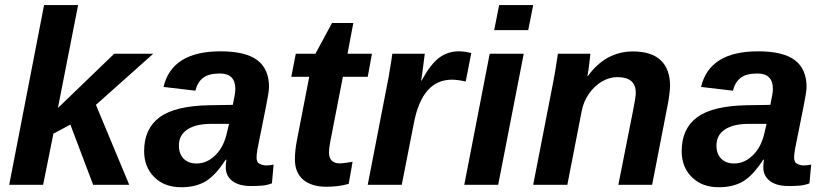

<svg xmlns="http://www.w3.org/2000/svg" viewBox="-20 -745 3319 774"><path d="M195.3 -206.1 153.8 0H17.1L157.7 -724.6H294.9L213.4 -309.6L291.5 -384.8L440.4 -528.3H597.7L366.7 -322.3L501 0H355.5L263.7 -242.7Z M991.7 4.9Q942.9 4.9 916.5 -15.6Q890.1 -36.1 890.1 -69.8Q890.1 -86.4 892.6 -101.1H889.6Q848.6 -37.6 808.6 -13.9Q768.6 9.8 710.9 9.8Q642.6 9.8 601.8 -31Q561 -71.8 561 -135.7Q561 -226.1 623.3 -272.2Q685.5 -318.4 825.2 -320.8L918.5 -322.3Q928.7 -368.7 928.7 -386.2Q928.7 -448.7 866.7 -448.7Q820.8 -448.7 798.3 -430.9Q775.9 -413.1 767.6 -379.4L639.2 -394.5Q672.9 -538.1 869.1 -538.1Q970.2 -538.1 1017.3 -502.4Q1064.5 -466.8 1064.5 -394Q1064.5 -376 1052.7 -317.4L1018.1 -145Q1014.2 -121.6 1014.2 -109.9Q1014.2 -89.8 1027.8 -84Q1041.5 -78.1 1052.7 -78.1Q1068.8 -78.1 1083 -81.5L1076.2 -5.9Q1055.7 2 1034.7 3.4Q1013.7 4.9 991.7 4.9ZM701.2 -158.7Q701.2 -124.5 720.5 -105.2Q739.7 -85.9 772.5 -85.9Q811.5 -85.9 843.8 -115.2Q878.4 -146 892.6 -200.7L903.3 -245.6H824.2Q765.1 -244.1 733.4 -221.7Q701.2 -199.2 701.2 -158.7Z M1295.9 7.8Q1235.4 7.8 1202.1 -20.8Q1168.9 -49.3 1168.9 -102.1Q1168.9 -138.2 1176.8 -178.7L1226.6 -435.5H1154.3L1172.4 -528.3H1251.5L1318.4 -652.3H1404.3L1380.9 -528.3H1479.5L1462.4 -435.5H1362.3L1311.5 -174.3Q1306.2 -146 1306.2 -130.9Q1306.2 -108.4 1317.6 -97.4Q1329.1 -86.4 1348.6 -86.4Q1365.2 -86.4 1401.4 -92.8L1385.7 -3.9Q1346.2 7.8 1295.9 7.8Z M1857.4 -416.5Q1823.7 -423.8 1801.8 -423.8Q1682.6 -423.8 1648.9 -251L1599.6 0H1462.4L1541 -405.3Q1546.9 -433.1 1551.3 -462.4Q1557.1 -494.6 1561.5 -528.3H1692.4L1681.6 -444.3L1677.7 -420.4H1679.7Q1715.3 -485.8 1750 -512Q1784.7 -538.1 1829.6 -538.1Q1851.6 -538.1 1879.9 -531.2Z M2129.4 -724.6 2109.4 -623.5H1972.2L1992.2 -724.6ZM2091.3 -528.3 1988.3 0H1851.6L1954.1 -528.3Z M2324.7 -295.9 2267.1 0H2129.4L2210.4 -415.5Q2214.4 -435.1 2219 -463.1Q2223.6 -491.2 2229 -528.3H2359.9Q2359.9 -525.4 2357.7 -506.6Q2355.5 -487.8 2352.8 -467.3Q2350.1 -446.8 2348.1 -438H2349.6Q2421.4 -537.6 2531.7 -537.6Q2606 -537.6 2643.6 -502Q2681.2 -466.3 2681.2 -398.9Q2681.2 -386.7 2677.7 -360.1Q2674.3 -333.5 2670.9 -318.8L2608.9 0H2472.7L2530.3 -290.5Q2543 -352.5 2543 -371.1Q2543 -434.1 2468.8 -434.1Q2436 -434.1 2405.5 -415.8Q2375 -397.5 2353.5 -366.2Q2332 -335 2324.7 -295.9Z M3158.7 4.9Q3109.9 4.9 3083.5 -15.6Q3057.1 -36.1 3057.1 -69.8Q3057.1 -86.4 3059.6 -101.1H3056.6Q3015.6 -37.6 2975.6 -13.9Q2935.5 9.8 2877.9 9.8Q2809.6 9.8 2768.8 -31Q2728 -71.8 2728 -135.7Q2728 -226.1 2790.3 -272.2Q2852.5 -318.4 2992.2 -320.8L3085.4 -322.3Q3095.7 -368.7 3095.7 -386.2Q3095.7 -448.7 3033.7 -448.7Q2987.8 -448.7 2965.3 -430.9Q2942.9 -413.1 2934.6 -379.4L2806.2 -394.5Q2839.8 -538.1 3036.1 -538.1Q3137.2 -538.1 3184.3 -502.4Q3231.4 -466.8 3231.4 -394Q3231.4 -376 3219.7 -317.4L3185.1 -145Q3181.2 -121.6 3181.2 -109.9Q3181.2 -89.8 3194.8 -84Q3208.5 -78.1 3219.7 -78.1Q3235.8 -78.1 3250 -81.5L3243.2 -5.9Q3222.7 2 3201.7 3.4Q3180.7 4.9 3158.7 4.9ZM2868.2 -158.7Q2868.2 -124.5 2887.5 -105.2Q2906.7 -85.9 2939.5 -85.9Q2978.5 -85.9 3010.7 -115.2Q3045.4 -146 3059.6 -200.7L3070.3 -245.6H2991.2Q2932.1 -244.1 2900.4 -221.7Q2868.2 -199.2 2868.2 -158.7Z"/></svg>

Font: Arimo
Style: Bold Italic
Weight: 700
Italic angle: -12°
Designer: Steve Matteson
Foundry: Monotype Imaging Inc.
Version: Version 1.33